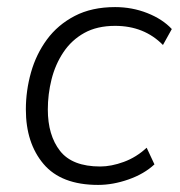

<svg xmlns="http://www.w3.org/2000/svg" viewBox="-20 -514 507 542"><path d="M257 8Q153 8 103 -51Q53 -110 53 -205Q53 -258 67.5 -309.5Q82 -361 112.5 -402.5Q143 -444 191 -469Q239 -494 305 -494Q353 -494 396 -477Q439 -460 465 -432L440 -387Q387 -441 305 -441Q254 -441 218 -421Q182 -401 159 -366.5Q136 -332 125.5 -290Q115 -248 115 -205Q115 -132 149.5 -88Q184 -44 263 -44Q294 -44 329.5 -57Q365 -70 394 -97L416 -50Q387 -23 343 -7.5Q299 8 257 8Z"/></svg>

Font: Nunito Sans Light
Style: Italic
Weight: 300
Italic angle: -9°
Designer: Vernon Adams
Foundry: Vernon Adams
Version: Version 3.006; ttfautohint (v1.8.3)